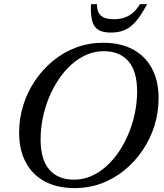

<svg xmlns="http://www.w3.org/2000/svg" viewBox="-20 -904 796 934"><path d="M177.5 -226Q177.5 -128 219.8 -79Q262 -30 340 -30Q384 -30 423.5 -47.2Q463 -64.5 497.2 -95.2Q531.5 -126 559 -167Q586.5 -208 606.2 -256Q626 -304 636.5 -355.8Q647 -407.5 647 -459Q647 -557 604.8 -606Q562.5 -655 484.5 -655Q441 -655 401.2 -637.8Q361.5 -620.5 327.2 -589.8Q293 -559 265.5 -518Q238 -477 218.2 -429Q198.5 -381 188 -329.2Q177.5 -277.5 177.5 -226ZM751.5 -426Q751.5 -358 731.8 -294Q712 -230 675 -174.8Q638 -119.5 587.2 -77.5Q536.5 -35.5 474.5 -12.2Q412.5 11 342.5 11Q258 11 197.8 -21.5Q137.5 -54 105.2 -114.5Q73 -175 73 -259Q73 -327 92.8 -391Q112.5 -455 149.5 -510.2Q186.5 -565.5 237.2 -607.5Q288 -649.5 350 -672.8Q412 -696 482 -696Q566.5 -696 626.8 -663.5Q687 -631 719.2 -570.8Q751.5 -510.5 751.5 -426ZM534 -810.5Q562.5 -810.5 585.8 -818.5Q609 -826.5 627.5 -842.8Q646 -859 660.5 -883.5H695.5Q667 -830 641 -800Q615 -770 586.2 -757.8Q557.5 -745.5 519.5 -745.5Q481.5 -745.5 459.5 -758.2Q437.5 -771 428.8 -801.2Q420 -831.5 422.5 -883.5H451.5Q451.5 -859.5 459.5 -843Q467.5 -826.5 486 -818.5Q504.5 -810.5 534 -810.5Z"/></svg>

Font: Newsreader 36pt Medium
Style: Italic
Weight: 500
Italic angle: -17°
Designer: Hugues Gentile
Foundry: Production Type
Version: Version 1.003